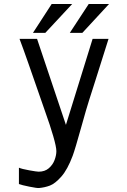

<svg xmlns="http://www.w3.org/2000/svg" viewBox="-20 -745 640 964"><path d="M174 117Q205 117 225 99.8Q245 82.5 254 58.5Q263 34.5 263 14Q263 -7.5 247.2 -61.8Q231.5 -116 207 -184L167.5 -297.5Q146 -360 121.2 -430.5Q96.5 -501 78 -550H166L311 -118L445 -550H525L458.5 -339.5L428 -244Q414 -200.5 389.5 -112Q356.5 6.5 345 37Q319 106.5 287.8 141.8Q256.5 177 230.5 186.8Q204.5 196.5 176 199Q166 200 127.5 192.2Q89 184.5 75 179V97Q89.5 103.5 127.2 110.2Q165 117 174 117ZM425.5 -725H527.5L393.5 -580H330.5ZM239.5 -725H342.5L207.5 -580H145.5Z"/></svg>

Font: JuliaMono
Style: Regular
Weight: 400
Monospace: yes
Designer: cormullion
Foundry: corm
Version: Version 0.055; ttfautohint (v1.8.4)